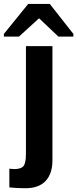

<svg xmlns="http://www.w3.org/2000/svg" viewBox="-64 -767 400 994"><path d="M137.2 -671.4 34.2 -577.6H-43.9V-591.3L82 -746.6H193.8L315.9 -591.3V-577.6H238.3L139.2 -671.4ZM67.4 207.5Q19 207.5 -15.6 203.1V106.4L9.3 108.4Q44.4 108.4 57.4 93Q70.3 77.6 70.3 29.3V-528.3H207.5V62.5Q207.5 132.3 172.1 169.9Q136.7 207.5 67.4 207.5Z"/></svg>

Font: Arimo
Style: Bold
Weight: 700
Designer: Steve Matteson
Foundry: Monotype Imaging Inc.
Version: Version 1.33